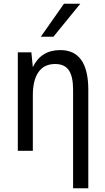

<svg xmlns="http://www.w3.org/2000/svg" viewBox="-20 -813 568 1035"><path d="M325 -793H413L268 -615H200ZM374 -329Q374 -401 351 -434.5Q328 -468 277 -468Q218 -468 187.5 -424.5Q157 -381 157 -300V0H76V-531H149L157 -451Q201 -543 305 -543Q456 -543 456 -329V202H374Z"/></svg>

Font: PlemolJP
Style: Regular
Weight: 400
Monospace: yes
Version: v2.0.4; ttfautohint (v1.8.4.7-5d5b-dirty) -l 6 -r 45 -G 200 